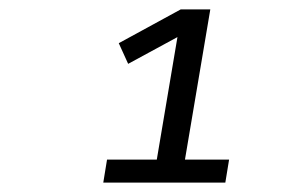

<svg xmlns="http://www.w3.org/2000/svg" viewBox="-20 -718 640 409"><path d="M200 -329 208 -378H314L358 -639L253 -582L233 -626L365 -698H428L374 -378H468L460 -329Z"/></svg>

Font: iA Writer Mono V
Style: Regular
Weight: 400
Italic angle: -9.5°
Designer: Mike Abbink, Paul van der Laan, Pieter van Rosmalen
Foundry: Bold Monday
Version: Version 2.000